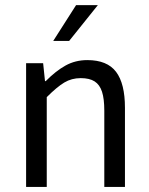

<svg xmlns="http://www.w3.org/2000/svg" viewBox="-20 -734 586 754"><path d="M149.4 -485.8 156.7 -415.5H159.7Q198.7 -455.1 237.3 -476.6Q275.9 -498 322.8 -498Q400.9 -498 435.8 -451.9Q470.7 -405.8 470.7 -310.5V0H389.6V-299.3Q389.6 -346.2 380.6 -373.8Q371.6 -401.4 351.6 -414.3Q331.5 -427.2 296.9 -427.2Q261.2 -427.2 232.4 -409.9Q203.6 -392.6 163.6 -352.5V0H82.5V-485.8ZM189 -573.2 278.8 -713.9H364.3L251.5 -573.2Z"/></svg>

Font: Varta
Style: Regular
Weight: 400
Designer: Joana Correia, Viktoriya Grabowska, Eben Sorkin
Foundry: Sorkin Type
Version: Version 1.003; ttfautohint (v1.3) -l 8 -r 24 -G 200 -x 12 -H